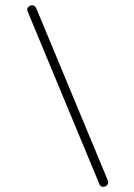

<svg xmlns="http://www.w3.org/2000/svg" viewBox="-20 -703 516 741"><path d="M388.7 15.1Q382.3 19 374.8 17.6Q367.2 16.1 364.3 9.3L85.9 -660.6Q83 -667.5 87.9 -674.1Q92.8 -680.7 99.6 -682.1Q114.3 -685.1 121.1 -668.5L395 -9.3Q401.9 7.3 388.7 15.1Z"/></svg>

Font: Mikhak-DS2-FD ExtraLight
Style: Regular
Weight: 200
Designer: Amin Abedi
Version: Version 3.2